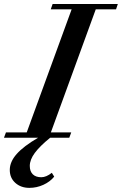

<svg xmlns="http://www.w3.org/2000/svg" viewBox="-71 -683 604 952"><path d="M-51.3 0 -41.5 -26.4H61.5L284.2 -636.7H180.7L189.9 -663.1H513.2L504.4 -636.7H403.8L181.2 -26.4H282.2L272.5 0H177.7Q126.5 41.5 101.6 75.2Q76.7 108.9 76.7 139.6Q76.7 166.5 91.6 181.2Q106.4 195.8 133.8 195.8Q158.2 195.8 186 173.8L197.8 192.9Q177.2 218.3 144 233.4Q110.8 248.5 74.7 248.5Q32.7 248.5 5.1 223.9Q-22.5 199.2 -22.5 159.7Q-22.5 119.1 11.7 80.6Q45.9 42 117.7 0Z"/></svg>

Font: Elstob 18pt SemiBold
Style: Italic
Weight: 600
Italic angle: -20°
Designer: Peter S. Baker
Version: Version 1.015